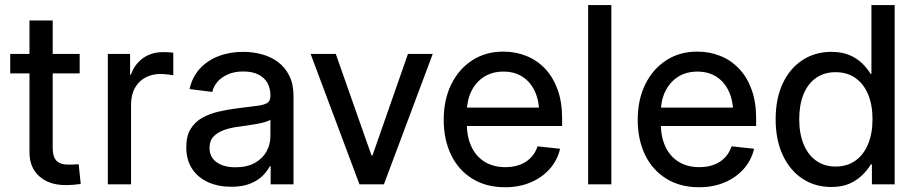

<svg xmlns="http://www.w3.org/2000/svg" viewBox="-20 -748 3716 779"><path d="M303.2 -529.3V-450.2H21.5V-529.3ZM99.6 -665H193.8V-147.9Q193.8 -111.8 209 -95.9Q224.1 -80.1 257.8 -80.1Q268.1 -80.1 278.6 -80.6Q289.1 -81.1 299.3 -81.5L307.6 -1.5Q294.4 0.5 278.3 1.7Q262.2 2.9 245.6 2.9Q178.7 2.9 139.2 -33Q99.6 -68.8 99.6 -129.9Z M417.5 0V-529.3H507.8V-445.3H511.2Q525.9 -487.3 560.1 -512Q594.2 -536.6 643.1 -536.6Q653.8 -536.6 665.3 -535.9Q676.8 -535.2 683.1 -534.2V-442.4Q677.7 -443.8 662.6 -445.8Q647.5 -447.8 629.9 -447.8Q596.7 -447.8 569.8 -433.3Q543 -418.9 527.3 -391.1Q511.7 -363.3 511.7 -322.8V0Z M918 9.8Q866.2 9.8 825 -8.5Q783.7 -26.9 759.8 -62.7Q735.8 -98.6 735.8 -150.9Q735.8 -196.3 753.4 -224.9Q771 -253.4 800.5 -270Q830.1 -286.6 867.2 -295.2Q904.3 -303.7 942.9 -308.6Q992.2 -314.9 1021.5 -318.4Q1050.8 -321.8 1064 -330.1Q1077.1 -338.4 1077.1 -357.4V-361.3Q1077.1 -390.6 1064.5 -412.4Q1051.8 -434.1 1027.3 -446Q1002.9 -458 967.3 -458Q931.6 -458 905.3 -446.5Q878.9 -435.1 862.5 -416.3Q846.2 -397.5 841.3 -375L749 -386.7Q759.8 -435.1 790.3 -468.8Q820.8 -502.4 866.2 -520Q911.6 -537.6 966.8 -537.6Q1005.4 -537.6 1042 -527.8Q1078.6 -518.1 1107.7 -496.6Q1136.7 -475.1 1153.8 -440.7Q1170.9 -406.2 1170.9 -357.9V0H1078.1V-73.7H1074.7Q1064.9 -54.2 1045.7 -34.9Q1026.4 -15.6 995.1 -2.9Q963.9 9.8 918 9.8ZM935.1 -69.3Q982.4 -69.3 1014.2 -87.2Q1045.9 -105 1061.5 -133.8Q1077.1 -162.6 1077.1 -195.3V-262.7Q1071.8 -257.8 1057.4 -253.4Q1043 -249 1023.2 -245.4Q1003.4 -241.7 982.7 -238.8Q961.9 -235.8 944.3 -233.4Q914.1 -229.5 888.2 -220.2Q862.3 -210.9 846.2 -193.8Q830.1 -176.8 830.1 -147.9Q830.1 -110.4 858.9 -89.8Q887.7 -69.3 935.1 -69.3Z M1735.8 -529.3 1537.6 0H1438.5L1240.2 -529.3H1342.3L1487.3 -117.2H1491.2L1635.3 -529.3Z M2029.3 11.7Q1952.1 11.7 1896 -23.2Q1839.8 -58.1 1810.1 -119.9Q1780.3 -181.6 1780.3 -262.2Q1780.3 -343.3 1810.8 -405.5Q1841.3 -467.8 1895.8 -503.2Q1950.2 -538.6 2022 -538.6Q2071.8 -538.6 2115.2 -521.2Q2158.7 -503.9 2191.4 -469.5Q2224.1 -435.1 2242.4 -384.5Q2260.7 -334 2260.7 -267.1V-236.8H1832V-311.5H2210.4L2168 -286.6Q2168 -337.4 2150.6 -376Q2133.3 -414.6 2100.8 -436Q2068.4 -457.5 2022.5 -457.5Q1976.6 -457.5 1943.4 -436Q1910.2 -414.6 1892.1 -377.2Q1874 -339.8 1874 -292.5V-247.1Q1874 -192.9 1892.8 -152.8Q1911.6 -112.8 1946.8 -91.3Q1981.9 -69.8 2030.3 -69.8Q2063.5 -69.8 2089.8 -79.8Q2116.2 -89.8 2134.3 -108.9Q2152.3 -127.9 2161.1 -154.3L2252.4 -144.5Q2241.7 -98.1 2210.7 -63Q2179.7 -27.8 2133.3 -8.1Q2086.9 11.7 2029.3 11.7Z M2460.4 -727.5V0H2366.2V-727.5Z M2816.4 11.7Q2739.3 11.7 2683.1 -23.2Q2627 -58.1 2597.2 -119.9Q2567.4 -181.6 2567.4 -262.2Q2567.4 -343.3 2597.9 -405.5Q2628.4 -467.8 2682.9 -503.2Q2737.3 -538.6 2809.1 -538.6Q2858.9 -538.6 2902.3 -521.2Q2945.8 -503.9 2978.5 -469.5Q3011.2 -435.1 3029.5 -384.5Q3047.9 -334 3047.9 -267.1V-236.8H2619.1V-311.5H2997.6L2955.1 -286.6Q2955.1 -337.4 2937.7 -376Q2920.4 -414.6 2887.9 -436Q2855.5 -457.5 2809.6 -457.5Q2763.7 -457.5 2730.5 -436Q2697.3 -414.6 2679.2 -377.2Q2661.1 -339.8 2661.1 -292.5V-247.1Q2661.1 -192.9 2679.9 -152.8Q2698.7 -112.8 2733.9 -91.3Q2769 -69.8 2817.4 -69.8Q2850.6 -69.8 2877 -79.8Q2903.3 -89.8 2921.4 -108.9Q2939.5 -127.9 2948.2 -154.3L3039.6 -144.5Q3028.8 -98.1 2997.8 -63Q2966.8 -27.8 2920.4 -8.1Q2874 11.7 2816.4 11.7Z M3353 10.7Q3286.1 10.7 3235.1 -23.4Q3184.1 -57.6 3155.5 -119.4Q3127 -181.2 3127 -264.2Q3127 -347.2 3155.5 -408.7Q3184.1 -470.2 3235.4 -503.9Q3286.6 -537.6 3353.5 -537.6Q3395.5 -537.6 3426 -524.7Q3456.5 -511.7 3477.5 -491.5Q3498.5 -471.2 3512.2 -448.2H3515.6V-727.5H3609.9V0H3517.6V-81.1H3513.2Q3499 -57.1 3477.3 -36.4Q3455.6 -15.6 3425.3 -2.4Q3395 10.7 3353 10.7ZM3370.1 -72.3Q3417 -72.3 3450.7 -96.2Q3484.4 -120.1 3502.2 -163.6Q3520 -207 3520 -264.2Q3520 -322.3 3502.2 -365Q3484.4 -407.7 3450.9 -431.4Q3417.5 -455.1 3370.1 -455.1Q3324.2 -455.1 3291 -431.9Q3257.8 -408.7 3240.2 -365.7Q3222.7 -322.8 3222.7 -264.2Q3222.7 -206.1 3240.5 -162.8Q3258.3 -119.6 3291.5 -95.9Q3324.7 -72.3 3370.1 -72.3Z"/></svg>

Font: Inter Cardless Tabular
Style: Regular
Weight: 400
Designer: Rasmus Andersson
Foundry: rsms
Version: Version 4.000;git-4fc901f